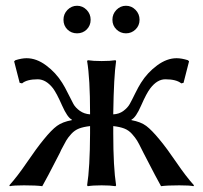

<svg xmlns="http://www.w3.org/2000/svg" viewBox="-20 -640 701 663"><path d="M187 -112.8Q138.2 -17.6 126 2.9Q105 0 63 0Q25.9 0 14.2 2.9L12.2 0Q40 -30.8 73 -79.3Q106 -127.9 130.9 -158.2Q157.7 -191.4 176.8 -205.3Q195.8 -219.2 228 -225.1V-227.1Q212.9 -233.9 194.3 -275.9Q175.8 -317.9 163.1 -335Q139.2 -365.7 110.8 -366.2Q72.8 -366.2 56.2 -352.1L47.9 -354L28.8 -428.2L33.2 -432.1Q55.2 -439 71.8 -439Q106 -439 139.4 -414.1Q172.9 -389.2 194.8 -354Q203.6 -340.3 215.1 -316.9Q226.6 -293.5 233.6 -280.8Q240.7 -268.1 255.6 -257.3Q270.5 -246.6 291 -245.1V-250Q291 -369.1 280.8 -429.2L283.2 -432.1Q301.3 -429.2 331.1 -429.2Q360.8 -429.2 378.9 -432.1L380.9 -429.2Q373 -376 371.1 -250V-245.1Q391.6 -246.1 406.2 -257.1Q420.9 -268.1 428 -280.8Q435.1 -293.5 446.5 -316.9Q458 -340.3 466.8 -354Q488.8 -389.2 522.5 -414.1Q556.2 -439 589.8 -439Q606.9 -439 628.9 -432.1L632.8 -428.2L613.8 -354L606 -352.1Q588.9 -366.2 550.8 -366.2Q522.9 -366.2 499 -335Q485.8 -317.9 467.5 -275.9Q449.2 -233.9 434.1 -227.1V-225.1Q466.3 -219.2 485.1 -205.1Q503.9 -190.9 530.8 -158.2Q555.7 -128.4 588.9 -79.6Q622.1 -30.8 649.9 0L647.9 2.9Q635.7 0 599.1 0Q557.1 0 536.1 2.9Q523.9 -18.1 475.1 -112.8Q473.6 -115.7 470.2 -122.6Q459.5 -144.5 453.4 -154.5Q447.3 -164.6 435.8 -177.5Q424.3 -190.4 408.9 -196.3Q393.6 -202.1 371.1 -204.6V-179.2Q371.1 -63 380.9 0L378.9 2.9Q360.8 0 330.8 0Q300.8 0 283.2 2.9L280.8 0Q290.5 -60.1 291 -179.2V-204.6Q268.6 -202.1 253.2 -196.3Q237.8 -190.4 226.1 -177.5Q214.4 -164.6 208.5 -154.3Q202.6 -144 191.4 -122.6Q188.5 -115.7 187 -112.8ZM212.6 -538.3Q199.2 -551.8 199.2 -571.8Q199.2 -591.8 213.1 -606Q227.1 -620.1 246.1 -620.1Q265.1 -620.1 279.1 -606Q293 -591.8 293 -571.8Q293 -551.8 279.5 -538.3Q266.1 -524.9 246.1 -524.9Q226.1 -524.9 212.6 -538.3ZM382.1 -538.3Q368.2 -551.8 368.2 -571.8Q368.2 -591.8 382.1 -606Q396 -620.1 415 -620.1Q434.1 -620.1 448 -606Q461.9 -591.8 461.9 -571.8Q461.9 -551.8 448 -538.3Q434.1 -524.9 415 -524.9Q396 -524.9 382.1 -538.3Z"/></svg>

Font: Biolilbert
Style: Regular
Weight: 400
Designer: Philipp H. Poll
Foundry: Philipp H. Poll
Version: Version 1.1.0